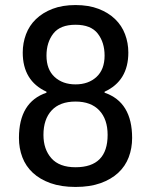

<svg xmlns="http://www.w3.org/2000/svg" viewBox="-20 -730 598 760"><path d="M488 -522Q488 -410 394 -367V-363Q503 -326 503 -184Q503 -143 489.5 -107.5Q476 -72 448 -46Q420 -20 378 -5Q336 10 279 10Q222 10 180 -5Q138 -20 110 -46Q82 -72 68.5 -107.5Q55 -143 55 -184Q55 -326 164 -363V-367Q70 -410 70 -522Q70 -560 83 -594.5Q96 -629 122.5 -654.5Q149 -680 188 -695Q227 -710 279 -710Q331 -710 370 -695Q409 -680 435.5 -654.5Q462 -629 475 -594.5Q488 -560 488 -522ZM164 -510Q164 -455 196 -425.5Q228 -396 279 -396Q330 -396 362 -425.5Q394 -455 394 -510Q394 -562 367 -597Q340 -632 279 -632Q218 -632 191 -597Q164 -562 164 -510ZM279 -328Q217 -328 184.5 -293Q152 -258 152 -196Q152 -139 183.5 -103.5Q215 -68 279 -68Q406 -68 406 -196Q406 -258 373 -293Q340 -328 279 -328Z"/></svg>

Font: Baumans
Style: Regular
Weight: 400
Designer: Henadij Zarechnjuk
Foundry: Cyreal (www.cyreal.org)
Version: Version 001.002